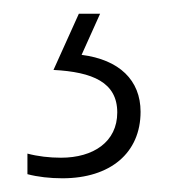

<svg xmlns="http://www.w3.org/2000/svg" viewBox="-20 -20 254 280"><path d="M185 143C185 97 154 67 99 60L126 0H95L58 82C115 85 151 100 151 144C151 187 116 210 69 210C52 210 35 208 20 204V234C35 238 53 240 71 240C141 240 185 203 185 143Z"/></svg>

Font: Noto Sans Devanagari Condensed ExtraLight
Style: Regular
Weight: 200
Width: 3
Designer: Jelle Bosma - Monotype Design Team
Foundry: Monotype Imaging Inc.
Version: Version 2.004